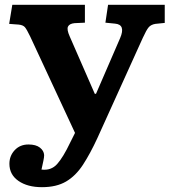

<svg xmlns="http://www.w3.org/2000/svg" viewBox="-20 -544 708 796"><path d="M154 232Q94 232 56.5 206Q19 180 19 135Q19 102 41 78.5Q63 55 98 55Q129 55 145.5 68Q162 81 163 99Q163 108 160 122Q157 136 152 159Q192 164 217 136Q242 108 271 47L291 7L105 -393Q91 -422 83.5 -431Q76 -440 58 -442L18 -445L31 -524H332V-450L289 -448Q268 -446 262 -434Q256 -422 269 -393L373 -155H378L478 -386Q502 -442 457 -446L417 -450L428 -524H663V-449L624 -445Q606 -442 596.5 -431Q587 -420 572 -387L384 28Q354 93 324 139Q294 185 254 208.5Q214 232 154 232Z"/></svg>

Font: Literata 7pt
Style: Bold
Weight: 700
Designer: Latin by Veronika Burian and Jose Scaglione. Greek by Irene Vlachou. Cyrillic by Vera Evstafieva.
Foundry: TypeTogether
Version: Version 3.002